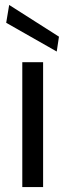

<svg xmlns="http://www.w3.org/2000/svg" viewBox="-20 -755 263 775"><path d="M70 0V-504H154V0ZM209 -547 5 -663 17 -735 218 -607Z"/></svg>

Font: DM Sans
Style: Regular
Weight: 400
Designer: Colophon Foundry, Jonny Pinhorn
Foundry: Colophon Foundry
Version: Version 4.004; ttfautohint (v1.8.4.7-5d5b)